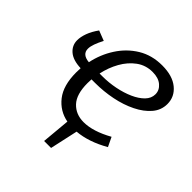

<svg xmlns="http://www.w3.org/2000/svg" viewBox="-186 -677 974 974"><g transform="rotate(45 301.5 -189.5)"><path d="M527 -49Q440 1 359 8L326 158H276L290 5Q226 -7 185.5 -58.5Q145 -110 145 -203Q145 -219 146 -234Q90 -236 61.5 -260.5Q33 -285 33 -322Q33 -346 43.5 -375Q54 -404 77 -436L131 -415Q117 -388 109.5 -367Q102 -346 102 -330Q102 -290 154 -285Q168 -353 205 -410.5Q242 -468 298.5 -502.5Q355 -537 429 -537Q503 -537 544.5 -503Q586 -469 586 -417Q586 -373 557 -339Q528 -305 479.5 -281Q431 -257 371.5 -245Q312 -233 251 -233Q244 -233 237.5 -233Q231 -233 225 -233Q224 -219 224 -205Q224 -125 259 -88Q294 -51 350 -51Q417 -51 503 -99ZM418 -479Q369 -479 331.5 -451.5Q294 -424 269 -379.5Q244 -335 233 -283Q240 -283 245.5 -283Q251 -283 254 -283Q299 -283 344 -292Q389 -301 426 -317.5Q463 -334 485.5 -357Q508 -380 508 -409Q508 -438 484 -458.5Q460 -479 418 -479Z"/></g></svg>

Font: Bitter
Style: Italic
Weight: 400
Italic angle: -9°
Designer: Sol Matas, and Bitter project Authors
Foundry: Sol Matas
Version: Version 2.001